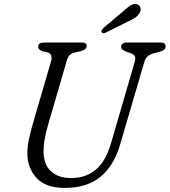

<svg xmlns="http://www.w3.org/2000/svg" viewBox="-20 -909 834 944"><path d="M526 -205.5 641.5 -602Q647 -620 644 -630.2Q641 -640.5 623 -647.5L603 -654Q589 -660 582.2 -665Q575.5 -670 575.5 -678.5Q576 -700 605.5 -700H770Q794 -700 794 -682Q794 -671 788.5 -665.5Q783 -660 765 -654.5L736 -647Q717 -641.5 706 -632.2Q695 -623 688.5 -601L570.5 -198Q539.5 -92.5 472.8 -38.8Q406 15 298.5 15Q204 15 159 -34.8Q114 -84.5 114.5 -157Q114.5 -188 122.5 -225.5Q130.5 -263 141 -299L231 -607.5Q235.5 -623 232 -635.2Q228.5 -647.5 214 -651.5L191 -656.5Q177.5 -661.5 172.5 -666.8Q167.5 -672 168 -681Q168 -700 199 -700H382.5Q406.5 -700 406 -683Q406 -665 375.5 -657L346.5 -650.5Q331.5 -646.5 322.5 -637.8Q313.5 -629 308.5 -611.5L217.5 -299Q194 -219.5 194 -166Q194 -100.5 230.2 -67Q266.5 -33.5 330.5 -33.5Q401 -33.5 450.5 -74.5Q500 -115.5 526 -205.5ZM581.5 -850Q604 -871 621.5 -882Q639 -893 655 -887.5Q668 -882.5 671 -870.2Q674 -858 666 -845Q658.5 -831.5 644.2 -822Q630 -812.5 609.5 -803.5L498.5 -748Q484.5 -742 479.5 -750.5Q477 -755.5 480.5 -761Q484 -766.5 489 -772Z"/></svg>

Font: Fraunces 9pt S100 Light
Style: Italic
Weight: 300
Italic angle: -16°
Version: Version 1.000; ttfautohint (v1.8.3)